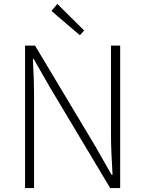

<svg xmlns="http://www.w3.org/2000/svg" viewBox="-20 -961 741 981"><path d="M108 0V-728H159L468 -212L550 -68H555Q552 -121 549.5 -173.5Q547 -226 547 -278V-728H594V0H543L235 -515L152 -660H148Q151 -608 152.5 -558Q154 -508 154 -455V0ZM388 -781 243 -905 273 -941 410 -805Z"/></svg>

Font: Noto Sans JP ExtraLight
Style: Regular
Weight: 250
Designer: Ryoko NISHIZUKA  (kana, bopomofo & ideographs); Paul D. Hunt (Latin, Greek & Cyrillic); Sandoll Communications , Soo-you
Foundry: Adobe
Version: Version 2.004-H2;hotconv 1.0.118;makeotfexe 2.5.65603